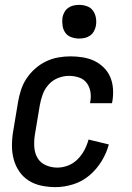

<svg xmlns="http://www.w3.org/2000/svg" viewBox="-20 -759 540 787"><path d="M207 8Q178 8 149.5 2Q121 -4 98 -18.5Q75 -33 59.5 -55.5Q44 -78 36.5 -105Q29 -132 29 -161.5Q29 -191 34 -221L54 -341Q58 -365 66 -390Q74 -415 89 -437.5Q104 -460 124.5 -478Q145 -496 169 -507.5Q193 -519 218.5 -523.5Q244 -528 269 -528Q294 -528 319 -524Q344 -520 365.5 -510Q387 -500 404.5 -483Q422 -466 431.5 -444Q441 -422 443 -397Q445 -372 441 -346L439 -336H349L350 -342Q354 -363 350.5 -383.5Q347 -404 335 -419.5Q323 -435 303.5 -441.5Q284 -448 262 -448Q240 -448 217.5 -439Q195 -430 179 -412Q163 -394 155 -372Q147 -350 143 -327L123 -207Q119 -182 120.5 -157Q122 -132 133.5 -112Q145 -92 167.5 -82Q190 -72 215 -72Q237 -72 259 -80.5Q281 -89 298 -106Q315 -123 326 -144Q337 -165 343 -187L426 -167Q417 -132 396.5 -98.5Q376 -65 346.5 -40Q317 -15 280 -3.5Q243 8 207 8ZM304 -601Q288 -601 272.5 -606.5Q257 -612 248 -624.5Q239 -637 236.5 -653.5Q234 -670 236 -687Q238 -698 244 -709Q250 -720 260 -727Q270 -734 281.5 -736.5Q293 -739 305 -739Q321 -739 336.5 -733.5Q352 -728 361 -715.5Q370 -703 373 -686.5Q376 -670 373 -653Q371 -642 365 -631Q359 -620 349 -613Q339 -606 327.5 -603.5Q316 -601 304 -601Z"/></svg>

Font: Iosevka Term Curly Medium
Style: Italic
Weight: 500
Italic angle: -9°
Designer: Belleve Invis
Foundry: Belleve Invis
Version: Version 32.3.0